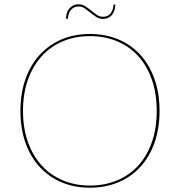

<svg xmlns="http://www.w3.org/2000/svg" viewBox="-20 -866 837 893"><path d="M458 -788Q483 -788 495 -804.5Q507 -821 508 -845H516Q516 -831.5 512.5 -819.2Q509 -807 502 -798Q495 -789 484 -783.5Q473 -778 458 -778Q442 -778 428 -787Q414 -796 400.5 -807Q387 -818 373.8 -827Q360.5 -836 346 -836Q334 -836 324.8 -831.5Q315.5 -827 309.2 -819.2Q303 -811.5 299.8 -801Q296.5 -790.5 296 -779H287Q287 -792.5 290.8 -804.8Q294.5 -817 302 -826Q309.5 -835 320.5 -840.5Q331.5 -846 346 -846Q362.5 -846 376.5 -837Q390.5 -828 403.8 -817Q417 -806 430.2 -797Q443.5 -788 458 -788ZM722 -350Q722 -267 698.2 -201Q674.5 -135 631.8 -88.8Q589 -42.5 529.5 -17.8Q470 7 398 7Q326.5 7 267.2 -17.8Q208 -42.5 165.2 -88.8Q122.5 -135 98.8 -201Q75 -267 75 -350Q75 -432.5 98.8 -498.8Q122.5 -565 165.2 -611.5Q208 -658 267.2 -683Q326.5 -708 398 -708Q470 -708 529.5 -683.2Q589 -658.5 631.8 -612Q674.5 -565.5 698.2 -499.2Q722 -433 722 -350ZM709 -350Q709 -431.5 686.2 -496Q663.5 -560.5 622.5 -605.5Q581.5 -650.5 524.2 -674.2Q467 -698 398 -698Q330 -698 273 -674.2Q216 -650.5 174.8 -605.5Q133.5 -560.5 110.2 -496Q87 -431.5 87 -350Q87 -268.5 110.2 -204.2Q133.5 -140 174.8 -95.2Q216 -50.5 273 -26.8Q330 -3 398 -3Q467 -3 524.2 -26.8Q581.5 -50.5 622.5 -95.2Q663.5 -140 686.2 -204.2Q709 -268.5 709 -350Z"/></svg>

Font: Lato Hairline
Style: Regular
Weight: 250
Designer: Lukasz Dziedzic
Foundry: Lukasz Dziedzic
Version: Version 1.104; Western+Polish opensource